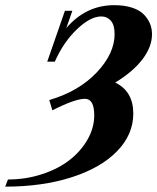

<svg xmlns="http://www.w3.org/2000/svg" viewBox="-59 -696 600 732"><path d="M-39.1 15.6 -28.8 -11.7Q39.6 -11.7 101.3 -32Q163.1 -52.2 206.3 -85.9Q249.5 -119.6 274.9 -164.3Q300.3 -209 300.3 -256.8Q300.3 -319.3 264.6 -319.3Q227.1 -319.3 140.6 -275.4L128.9 -314.5Q242.2 -348.1 310.1 -420.2Q377.9 -492.2 377.9 -565.9Q377.9 -600.6 363.8 -616.9Q349.6 -633.3 327.1 -633.3Q285.6 -633.3 234.4 -584.5Q183.1 -535.6 149.9 -460.9H121.1L188.5 -654.8H216.8L193.8 -588.9Q268.6 -676.3 376.5 -676.3Q415 -676.3 443.8 -667Q472.7 -657.7 488.8 -641.4Q504.9 -625 512.7 -606.2Q520.5 -587.4 520.5 -565.4Q520.5 -518.1 484.6 -470.5Q448.7 -422.9 380.4 -381.3Q449.2 -347.7 449.2 -263.2Q449.2 -183.1 387.2 -119.4Q325.2 -55.7 213.6 -20Q102.1 15.6 -39.1 15.6Z"/></svg>

Font: Elstob 18pt
Style: Bold Italic
Weight: 700
Italic angle: -20°
Designer: Peter S. Baker
Version: Version 1.015